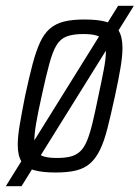

<svg xmlns="http://www.w3.org/2000/svg" viewBox="-42 -585 480 660"><path d="M-22 55 364 -565H418L32 55ZM150 8Q102 8 73.5 -0.5Q45 -9 32 -29.5Q19 -50 19 -87Q19 -116 26 -157Q33 -198 44 -254Q58 -319 70 -364.5Q82 -410 96 -440Q110 -470 130 -487Q150 -504 178.5 -511Q207 -518 248 -518Q296 -518 324.5 -509.5Q353 -501 366 -479.5Q379 -458 379 -420Q379 -392 372 -350.5Q365 -309 353 -254Q339 -190 327.5 -144.5Q316 -99 301.5 -69.5Q287 -40 267.5 -23Q248 -6 219.5 1Q191 8 150 8ZM154 -42Q182 -42 201 -47Q220 -52 233.5 -64.5Q247 -77 257 -101Q267 -125 276 -162.5Q285 -200 296 -254Q308 -310 315 -347Q322 -384 322 -408Q322 -433 314 -445.5Q306 -458 289.5 -463Q273 -468 244 -468Q210 -468 188 -460Q166 -452 152.5 -430Q139 -408 127.5 -365.5Q116 -323 101 -254Q89 -200 82.5 -162.5Q76 -125 76 -101Q76 -77 84 -64.5Q92 -52 109 -47Q126 -42 154 -42Z"/></svg>

Font: Saira Condensed Light
Style: Italic
Weight: 300
Width: 3
Italic angle: -12°
Designer: Hector Gatti with collaboration of the Omnibus-Type team
Foundry: Omnibus-Type
Version: Version 1.101